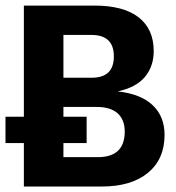

<svg xmlns="http://www.w3.org/2000/svg" viewBox="-20 -679 640 699"><path d="M0 -253.9H66.9V-658.7H323.2Q429.7 -658.7 484.6 -616Q539.6 -573.2 539.6 -493.2Q539.6 -437 507.3 -398.7Q475.1 -360.4 408.2 -346.2Q491.7 -337.4 535.4 -296.4Q579.1 -255.4 579.1 -188Q579.1 -99.6 518.6 -49.8Q458 0 351.1 0H66.9V-158.2H0ZM434.1 -200.2Q434.1 -243.2 408.2 -266.4Q382.3 -289.6 333 -289.6H210.9V-253.9H295.4V-158.2H210.9V-106.9H336.4Q434.1 -106.9 434.1 -200.2ZM394.5 -473.6Q394.5 -551.8 313 -551.8H210.9V-396H314Q394.5 -396 394.5 -473.6Z"/></svg>

Font: Cousine
Style: Bold
Weight: 700
Monospace: yes
Designer: Steve Matteson
Foundry: Ascender Corporation
Version: Version 1.20